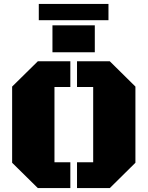

<svg xmlns="http://www.w3.org/2000/svg" viewBox="-20 -961 754 981"><path d="M373.5 0V-131.8H456.1V-516.6H373.5V-647.9H541L671.9 -518.6V-129.4L541 0ZM173.3 0 42 -129.4V-518.6L173.3 -647.9H339.4V-516.6H258.3V-131.8H339.4V0ZM248 -693.8V-831.5H464.4V-693.8ZM178.2 -857.9V-940.9H534.2V-857.9Z"/></svg>

Font: Black Ops One
Style: Regular
Weight: 400
Designer: James Grieshaber, Eben Sorkin
Foundry: Sorkin Type Co.
Version: Version 1.004; ttfautohint (v1.8.4.7-5d5b)